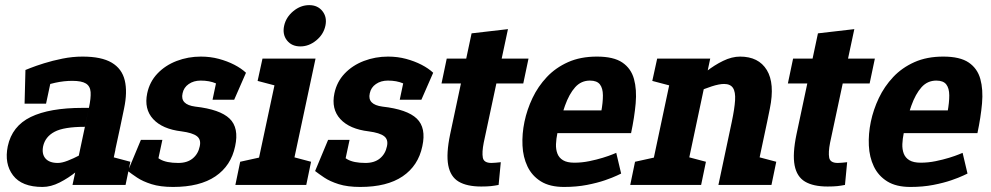

<svg xmlns="http://www.w3.org/2000/svg" viewBox="-20 -732 3924 760"><path d="M148.3 8Q66.3 8 31.5 -38Q-3.3 -84 10.7 -153Q27.7 -233 101.8 -269Q176 -305 307 -305H332L316 -230Q232.7 -230 195.8 -210.3Q159 -190.7 150.7 -153Q144.7 -122.3 160 -104.7Q175.3 -87 209 -87ZM100 -373 80.7 -455Q80.7 -455 100.8 -463Q121 -471 154.3 -481.5Q187.7 -492 227.5 -500Q267.3 -508 306.7 -508L266 -412Q233.3 -412 198.8 -404.5Q164.3 -397 137.2 -387.5Q110 -378 100 -373ZM456 -230 332 -305Q340.3 -344 338.7 -367.5Q337 -391 320 -401.5Q303 -412 266 -412L306.7 -508Q381.7 -508 422.2 -484Q462.7 -460 473.8 -414Q485 -368 471 -302ZM386.3 -173.3 395.7 -166.7Q395.7 -166.7 380.8 -149Q366 -131.3 340.5 -105.3Q315 -79.3 283 -53.3Q251 -27.3 216.2 -9.7Q181.3 8 148.3 8L209 -87Q225 -87 247.8 -95.8Q270.7 -104.7 294.7 -117.3Q318.7 -130 339.5 -142.8Q360.3 -155.7 373.3 -164.5Q386.3 -173.3 386.3 -173.3ZM416 -45 280 -60 332 -305 456 -230ZM280 -60 437 -140 407 0H267ZM397 0 395.7 -118.3 496 -91.7 477 0ZM162.3 -321.7H77.3L80.7 -455H190.7Z M665 8 685.7 -87Q721.3 -87 743 -105Q764.7 -123 770.7 -153Q776.7 -179.7 759.3 -193Q742 -206.3 698.7 -212L753 -310Q851 -299 888.8 -262.5Q926.7 -226 910.7 -153Q894.7 -76 832.8 -34Q771 8 665 8ZM775 -508 774.3 -413Q746.7 -413 727 -399.3Q707.3 -385.7 702.7 -362.7Q692.3 -318 753 -310L698.7 -212Q622.7 -221 586.2 -260.7Q549.7 -300.3 562.7 -362.7Q572.3 -408.3 603.2 -440.8Q634 -473.3 679.3 -490.7Q724.7 -508 775 -508ZM486.3 -55 565.7 -139Q588.7 -116 613.7 -101.5Q638.7 -87 685.7 -87L665 8Q614.7 8 579.8 -3Q545 -14 522.7 -29Q500.3 -44 486.3 -55ZM877.7 -375.3Q859.7 -391 834.5 -402Q809.3 -413 774.3 -413L775 -508Q812.7 -508 846.2 -499Q879.7 -490 907.5 -475.7Q935.3 -461.3 953.7 -444ZM622.7 -178.3 596.3 -55H486.3L537.7 -178.3ZM821.3 -337.3 843.7 -443.3 953.7 -444 907 -337.3Z M982.3 0 1089 -500H1229L1122.3 0ZM1169 -548.3Q1134.7 -548.3 1116 -572Q1097.3 -595.7 1104.7 -630Q1112 -663.7 1140.8 -687.7Q1169.7 -711.7 1204 -711.7Q1237.7 -711.7 1256.5 -687.7Q1275.3 -663.7 1268 -630Q1260.7 -595.7 1231.7 -572Q1202.7 -548.3 1169 -548.3ZM1075.7 -391.7 999.7 -411.7 1019 -500H1099ZM911.7 0 930.7 -91.7 1036.3 -115 991.7 0ZM1112.3 0 1111 -118.3 1211.3 -91.7 1192.3 0Z M1406 8 1426.7 -87Q1462.3 -87 1484 -105Q1505.7 -123 1511.7 -153Q1517.7 -179.7 1500.3 -193Q1483 -206.3 1439.7 -212L1494 -310Q1592 -299 1629.8 -262.5Q1667.7 -226 1651.7 -153Q1635.7 -76 1573.8 -34Q1512 8 1406 8ZM1516 -508 1515.3 -413Q1487.7 -413 1468 -399.3Q1448.3 -385.7 1443.7 -362.7Q1433.3 -318 1494 -310L1439.7 -212Q1363.7 -221 1327.2 -260.7Q1290.7 -300.3 1303.7 -362.7Q1313.3 -408.3 1344.2 -440.8Q1375 -473.3 1420.3 -490.7Q1465.7 -508 1516 -508ZM1227.3 -55 1306.7 -139Q1329.7 -116 1354.7 -101.5Q1379.7 -87 1426.7 -87L1406 8Q1355.7 8 1320.8 -3Q1286 -14 1263.7 -29Q1241.3 -44 1227.3 -55ZM1618.7 -375.3Q1600.7 -391 1575.5 -402Q1550.3 -413 1515.3 -413L1516 -508Q1553.7 -508 1587.2 -499Q1620.7 -490 1648.5 -475.7Q1676.3 -461.3 1694.7 -444ZM1363.7 -178.3 1337.3 -55H1227.3L1278.7 -178.3ZM1562.3 -337.3 1584.7 -443.3 1694.7 -444 1648 -337.3Z M1727.7 -401.7 1748.3 -500H2072L2051.3 -401.7ZM1962.3 -90 1953.7 0Q1938.7 3 1923.3 4.7Q1908 6.3 1885 6.3Q1828.3 6.3 1795.7 -13Q1763 -32.3 1754.3 -77.7Q1745.7 -123 1761.7 -200L1846.7 -600L1990.7 -616.7L1894.7 -167Q1887.3 -129 1891.2 -108Q1895 -87 1925.3 -87Q1934.3 -87 1942.8 -88Q1951.3 -89 1962.3 -90Z M2342.7 -508 2315.3 -413Q2280.3 -413 2256.7 -386.7Q2233 -360.3 2216.3 -313.5Q2199.7 -266.7 2186.3 -205L2056 -250Q2066 -298 2087.8 -344Q2109.7 -390 2144.5 -427Q2179.3 -464 2228.5 -486Q2277.7 -508 2342.7 -508ZM2419.3 -127 2438.7 -45Q2438.7 -45 2421.8 -37Q2405 -29 2374.7 -18.5Q2344.3 -8 2303.2 0Q2262 8 2212.7 8L2253.3 -88Q2283 -88 2312.3 -94Q2341.7 -100 2366 -107.5Q2390.3 -115 2404.8 -121Q2419.3 -127 2419.3 -127ZM2056 -250 2186.3 -205Q2181.7 -182.3 2180.8 -161.7Q2180 -141 2186.3 -124.2Q2192.7 -107.3 2208.8 -97.7Q2225 -88 2253.3 -88L2212.7 8Q2156.3 8 2121 -14Q2085.7 -36 2068 -73Q2050.3 -110 2048.2 -156Q2046 -202 2056 -250ZM2136.3 -295H2487.3L2478 -205H2117ZM2342.7 -508Q2409 -508 2443.5 -484.5Q2478 -461 2489.5 -419.3Q2501 -377.7 2496.2 -322.7Q2491.3 -267.7 2478 -205H2342.7Q2352.7 -251 2359.7 -288.8Q2366.7 -326.7 2366.5 -354.7Q2366.3 -382.7 2354.7 -397.8Q2343 -413 2315.3 -413Z M3016.7 -250H2876.7Q2887.7 -302.3 2889.7 -335.3Q2891.7 -368.3 2881.3 -384Q2871 -399.7 2845.7 -399.7L2909 -508Q2983 -508 3015.3 -454.8Q3047.7 -401.7 3027.3 -302ZM2651.3 -500H2791.3L2685.3 0H2545.3ZM2876.7 -250H3016.7L2963.7 0H2823.7ZM2674 -336.7 2664 -340Q2664 -340 2678.8 -357Q2693.7 -374 2718.8 -399Q2744 -424 2775.7 -449Q2807.3 -474 2842.2 -491Q2877 -508 2910 -508L2846.7 -399.7Q2826.7 -399.7 2797.5 -390.2Q2768.3 -380.7 2740.2 -368.2Q2712 -355.7 2693 -346.2Q2674 -336.7 2674 -336.7ZM2638 -391.7 2562 -411.7 2581.3 -500H2661.3ZM2675.3 0 2674 -118.3 2774.3 -91.7 2755.3 0ZM2474.7 0 2493.7 -91.7 2599.3 -115 2554.7 0ZM2953.7 0 2952.3 -118.3 3052.7 -91.7 3033.7 0Z M3098.7 -401.7 3119.3 -500H3443L3422.3 -401.7ZM3333.3 -90 3324.7 0Q3309.7 3 3294.3 4.7Q3279 6.3 3256 6.3Q3199.3 6.3 3166.7 -13Q3134 -32.3 3125.3 -77.7Q3116.7 -123 3132.7 -200L3217.7 -600L3361.7 -616.7L3265.7 -167Q3258.3 -129 3262.2 -108Q3266 -87 3296.3 -87Q3305.3 -87 3313.8 -88Q3322.3 -89 3333.3 -90Z M3713.7 -508 3686.3 -413Q3651.3 -413 3627.7 -386.7Q3604 -360.3 3587.3 -313.5Q3570.7 -266.7 3557.3 -205L3427 -250Q3437 -298 3458.8 -344Q3480.7 -390 3515.5 -427Q3550.3 -464 3599.5 -486Q3648.7 -508 3713.7 -508ZM3790.3 -127 3809.7 -45Q3809.7 -45 3792.8 -37Q3776 -29 3745.7 -18.5Q3715.3 -8 3674.2 0Q3633 8 3583.7 8L3624.3 -88Q3654 -88 3683.3 -94Q3712.7 -100 3737 -107.5Q3761.3 -115 3775.8 -121Q3790.3 -127 3790.3 -127ZM3427 -250 3557.3 -205Q3552.7 -182.3 3551.8 -161.7Q3551 -141 3557.3 -124.2Q3563.7 -107.3 3579.8 -97.7Q3596 -88 3624.3 -88L3583.7 8Q3527.3 8 3492 -14Q3456.7 -36 3439 -73Q3421.3 -110 3419.2 -156Q3417 -202 3427 -250ZM3507.3 -295H3858.3L3849 -205H3488ZM3713.7 -508Q3780 -508 3814.5 -484.5Q3849 -461 3860.5 -419.3Q3872 -377.7 3867.2 -322.7Q3862.3 -267.7 3849 -205H3713.7Q3723.7 -251 3730.7 -288.8Q3737.7 -326.7 3737.5 -354.7Q3737.3 -382.7 3725.7 -397.8Q3714 -413 3686.3 -413Z"/></svg>

Font: Epunda Slab Light
Style: Italic
Weight: 300
Italic angle: -12°
Designer: Simon Atzbach
Foundry: typofactur
Version: Version 1.102